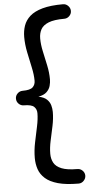

<svg xmlns="http://www.w3.org/2000/svg" viewBox="-75 -1010 650 1318"><g transform="rotate(-5 250.5 -351.0)"><path d="M412.1 266.6Q325.7 266.6 270 251Q214.4 235.4 183.1 207.5Q151.9 179.7 139.4 143.3Q127 106.9 127 65.4Q127 14.2 138.2 -40.5Q149.4 -95.2 160.6 -146.7Q171.9 -198.2 171.9 -239.7Q171.9 -266.6 154.1 -283.9Q136.2 -301.3 83.5 -301.3Q63.5 -301.3 48.6 -315.9Q33.7 -330.6 33.7 -351.6Q33.7 -372.1 48.6 -386.7Q63.5 -401.4 83.5 -401.4Q136.2 -401.4 154.1 -418.7Q171.9 -436 171.9 -462.9Q171.9 -504.4 160.6 -555.9Q149.4 -607.4 138.2 -662.1Q127 -716.8 127 -768.1Q127 -809.6 139.4 -845.9Q151.9 -882.3 183.1 -910.2Q214.4 -938 270 -953.6Q325.7 -969.2 412.1 -969.2Q432.1 -969.2 447 -954.1Q461.9 -939 461.9 -918.9Q461.9 -898.4 447 -883.8Q432.1 -869.1 412.1 -869.1Q341.8 -869.1 303.5 -853.8Q265.1 -838.4 250.2 -811.3Q235.4 -784.2 235.4 -749Q235.4 -707 246.1 -658.2Q256.8 -609.4 267.3 -559.6Q277.8 -509.8 277.8 -463.4Q277.8 -441.9 271.5 -418.7Q265.1 -395.5 246.1 -377.2Q227.1 -358.9 188.5 -351.6Q227.1 -344.2 246.1 -325.9Q265.1 -307.6 271.5 -284.4Q277.8 -261.2 277.8 -239.3Q277.8 -193.4 267.3 -143.3Q256.8 -93.3 246.1 -44.7Q235.4 3.9 235.4 46.4Q235.4 81.1 250.2 108.4Q265.1 135.7 303.5 151.1Q341.8 166.5 412.1 166.5Q432.1 166.5 447 181.2Q461.9 195.8 461.9 216.3Q461.9 235.8 447 251.2Q432.1 266.6 412.1 266.6Z"/></g></svg>

Font: Cutive
Style: Regular
Weight: 400
Version: Version 1.100; ttfautohint (v1.8.4.7-5d5b)